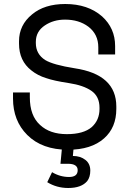

<svg xmlns="http://www.w3.org/2000/svg" viewBox="-20 -734 636 959"><path d="M471 -462V-498Q471 -563 421 -601Q374 -636 305 -636Q247 -636 204 -607Q159 -577 159 -525V-519Q159 -464 206 -434Q246 -410 353 -393Q561 -362 561 -202V-190Q561 -97 500 -43Q436 14 320 14Q190 14 116 -60Q45 -131 45 -242V-272H129V-248Q129 -156 180 -110Q229 -64 314 -64Q397 -64 438 -99Q477 -134 477 -190V-196Q477 -252 437 -280Q397 -308 324 -319Q250 -330 210 -344Q168 -357 137 -382Q75 -430 75 -516V-528Q75 -609 140 -662Q202 -714 306 -714Q419 -714 490 -652Q555 -593 555 -504V-462ZM368 116Q368 84 319 84H282L292 -21H350L344 45Q382 45 407 65Q431 84 431 118Q431 150 416 170Q387 205 321 205Q263 205 216 176L240 126Q280 150 325 150Q368 150 368 116Z"/></svg>

Font: Rilu
Style: Regular
Weight: 500
Designer: Alí Sinisterra
Foundry: Alí Sinisterra
Version: 0.1